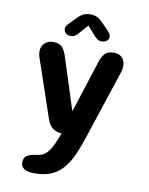

<svg xmlns="http://www.w3.org/2000/svg" viewBox="-97 -737 813 1045"><g transform="rotate(10 309.5 -214.5)"><path d="M165 238Q91 238 91 189.5Q91 165 108.8 153Q126.5 141 165 136.5Q192 133.5 210.8 117Q229.5 100.5 243.8 71.8Q258 43 272.5 4L274.5 -2Q213.5 -4.5 194 -65L83.5 -390Q78.5 -405.5 78.5 -420Q78.5 -448.5 96.8 -466.2Q115 -484 143 -484Q178.5 -484 194.5 -466Q210.5 -448 221 -412L311.5 -130.5L402 -411.5Q411.5 -445 427.8 -464.5Q444 -484 480 -484Q508 -484 524.8 -466.8Q541.5 -449.5 541.5 -421Q541.5 -414 540.5 -406.2Q539.5 -398.5 537 -390L408.5 0Q389.5 58 368.8 102.5Q348 147 321 177Q294 207 256.2 222.5Q218.5 238 165 238ZM429 -591Q441 -578 441 -565Q441 -551 430.2 -541.8Q419.5 -532.5 402 -532.5Q387 -532.5 376.5 -540.5Q366 -548.5 356.5 -560L316.5 -605L277 -560Q267 -547.5 256.8 -540Q246.5 -532.5 231.5 -532.5Q214 -532.5 203.5 -541.8Q193 -551 193 -565.5Q193 -579 204.5 -591L233 -620.5Q253.5 -643.5 271.5 -655.2Q289.5 -667 316.5 -667Q344 -667 362 -655.2Q380 -643.5 400.5 -620.5Z"/></g></svg>

Font: Sono ExtraLight Monospace SemiBold
Style: Regular
Weight: 600
Version: Version 2.112